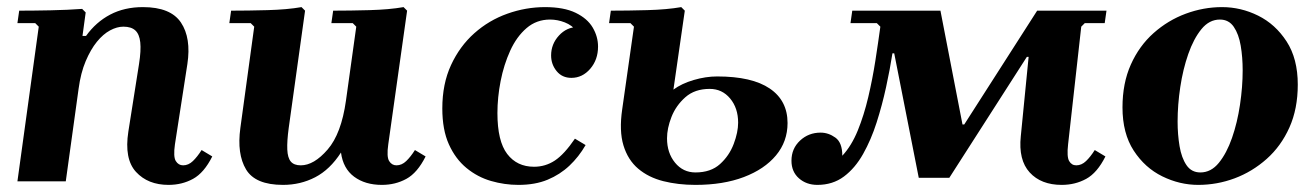

<svg xmlns="http://www.w3.org/2000/svg" viewBox="-20 -510 3699 540"><path d="M547 -88 577 -70Q554 -24 523 -7Q492 10 454 10Q396 10 362.5 -26.5Q329 -63 341 -140L371 -330Q377 -368 374.5 -391Q372 -414 360.5 -424.5Q349 -435 327 -435Q309 -435 289.5 -424.5Q270 -414 252.5 -392.5Q235 -371 221 -338Q207 -305 201 -260L165 0H29L89 -435L79 -445H29L34 -480Q73 -480 122 -481Q171 -482 211 -485L221 -475L212 -409H222Q250 -448 290 -469Q330 -490 382 -490Q460 -490 489 -446.5Q518 -403 507 -330L472 -104Q467 -69 474.5 -57Q482 -45 495 -45Q510 -45 522.5 -57Q535 -69 547 -88Z M1147 -88 1177 -70Q1154 -24 1123 -7Q1092 10 1054 10Q1007 10 976 -13Q945 -36 939 -81Q908 -33 866.5 -11.5Q825 10 776 10Q698 10 672 -33.5Q646 -77 656 -150L695 -435L685 -445H625L630 -480Q677 -480 732.5 -481.5Q788 -483 828 -490L838 -480L792 -150Q787 -113 788 -89.5Q789 -66 798 -55.5Q807 -45 826 -45Q863 -45 901.5 -89.5Q940 -134 953 -227L982 -435L972 -445H912L917 -480Q964 -480 1019.5 -481.5Q1075 -483 1115 -490L1125 -480L1072 -104Q1067 -69 1074.5 -57Q1082 -45 1095 -45Q1110 -45 1122.5 -57Q1135 -69 1147 -88Z M1438 10Q1399 10 1361 -1Q1323 -12 1292 -37.5Q1261 -63 1242.5 -104Q1224 -145 1224 -205Q1224 -274 1248.5 -327Q1273 -380 1314 -416.5Q1355 -453 1407 -471.5Q1459 -490 1513 -490Q1566 -490 1599 -474Q1632 -458 1647 -432.5Q1662 -407 1662 -379Q1662 -342 1640 -316.5Q1618 -291 1587 -291Q1561 -291 1545.5 -310Q1530 -329 1530 -354Q1530 -386 1552 -410Q1574 -434 1605 -434Q1630 -434 1641 -419.5Q1652 -405 1652 -388L1616 -379Q1616 -405 1602.5 -422Q1589 -439 1568.5 -447Q1548 -455 1527 -455Q1489 -455 1461 -431Q1433 -407 1415 -367.5Q1397 -328 1388 -282Q1379 -236 1379 -192Q1379 -113 1406.5 -77Q1434 -41 1482 -41Q1514 -41 1540.5 -58.5Q1567 -76 1597 -120L1627 -102Q1608 -69 1581.5 -44Q1555 -19 1520 -4.5Q1485 10 1438 10Z M1936 10Q1887 10 1845.5 -0.5Q1804 -11 1775 -35.5Q1746 -60 1733.5 -101Q1721 -142 1730 -203L1763 -435L1753 -445H1693L1698 -480Q1745 -480 1800.5 -481.5Q1856 -483 1896 -490L1906 -480L1874 -258Q1897 -275 1931 -285Q1965 -295 1997 -295Q2095 -295 2145 -261Q2195 -227 2195 -164Q2195 -112 2162.5 -73Q2130 -34 2072 -12Q2014 10 1936 10ZM1936 -25Q1979 -25 2005 -48.5Q2031 -72 2043.5 -105Q2056 -138 2056 -165Q2056 -206 2033.5 -233Q2011 -260 1976 -260Q1934 -260 1907.5 -236.5Q1881 -213 1868.5 -181Q1856 -149 1856 -121Q1856 -80 1878.5 -52.5Q1901 -25 1936 -25Z M2279 10Q2248 10 2227 -8.5Q2206 -27 2206 -58Q2206 -92 2230 -114.5Q2254 -137 2288 -137Q2310 -137 2329.5 -123Q2349 -109 2349 -72Q2375 -100 2392.5 -143Q2410 -186 2422 -237Q2434 -288 2442 -339.5Q2450 -391 2456 -435L2446 -445H2372L2377 -480H2625L2687 -160H2692L2897 -480H3092L3087 -445H3031L3021 -435L2984 -104Q2980 -69 2987 -57Q2994 -45 3007 -45Q3022 -45 3034.5 -57Q3047 -69 3059 -88L3089 -70Q3066 -24 3035 -7Q3004 10 2966 10Q2908 10 2876 -25Q2844 -60 2851 -127L2873 -350H2868L2650 -10H2564L2495 -360H2490Q2483 -315 2472 -264.5Q2461 -214 2445.5 -165.5Q2430 -117 2407.5 -77Q2385 -37 2353.5 -13.5Q2322 10 2279 10Z M3417 -490Q3470 -490 3518.5 -466Q3567 -442 3598.5 -393.5Q3630 -345 3630 -272Q3630 -204 3606.5 -151.5Q3583 -99 3542.5 -63Q3502 -27 3452.5 -8.5Q3403 10 3350 10Q3298 10 3249 -14Q3200 -38 3168.5 -86.5Q3137 -135 3137 -208Q3137 -276 3160.5 -328.5Q3184 -381 3224.5 -417Q3265 -453 3315 -471.5Q3365 -490 3417 -490ZM3356 -25Q3386 -25 3408 -52Q3430 -79 3445 -122Q3460 -165 3467.5 -215.5Q3475 -266 3475 -312Q3475 -349 3469.5 -381.5Q3464 -414 3450 -434.5Q3436 -455 3411 -455Q3381 -455 3359 -428Q3337 -401 3322 -358Q3307 -315 3299.5 -265Q3292 -215 3292 -168Q3292 -132 3297.5 -99Q3303 -66 3317 -45.5Q3331 -25 3356 -25Z"/></svg>

Font: Brygada 1918
Style: Bold Italic
Weight: 700
Italic angle: -8°
Designer: Mateusz Machalski | Borys Kosmynka | Przemek Hoffer
Foundry: NIEPODLEGLA 2018
Version: Version 3.006